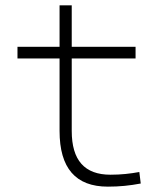

<svg xmlns="http://www.w3.org/2000/svg" viewBox="-20 -694 626 724"><path d="M386.7 9.8C431.2 9.8 468.8 5.9 510.7 -2L505.4 -45.4C470.7 -39.1 437 -35.2 396.5 -35.2C298.8 -35.2 250.5 -89.8 250.5 -200.2V-473.6H491.2V-517.6H250.5V-673.8H204.6V-517.6H45.9V-473.6H204.6V-200.2C204.6 -60.1 265.1 9.8 386.7 9.8Z"/></svg>

Font: Cascadia Mono PL ExtraLight
Style: Regular
Weight: 200
Monospace: yes
Designer: Aaron Bell
Foundry: Saja Typeworks
Version: Version 2404.023